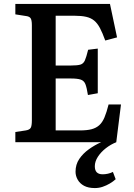

<svg xmlns="http://www.w3.org/2000/svg" viewBox="-20 -723 682 976"><path d="M462 233Q429 233 407.5 221.5Q386 210 375 190.5Q364 171 364 150Q364 113 383 85Q402 57 432 35.5Q462 14 494 0H58V-52L111 -60Q130 -63 136 -73Q142 -83 142 -112V-595Q142 -621 135.5 -630.5Q129 -640 109 -642L58 -650V-703H539L575 -533L515 -517Q501 -556 488 -580.5Q475 -605 458.5 -618.5Q442 -632 418 -637.5Q394 -643 359 -643H263V-390H341Q373 -390 388.5 -394.5Q404 -399 411.5 -416Q419 -433 428 -470L477 -476V-249L427 -240Q421 -278 414 -295.5Q407 -313 390 -318.5Q373 -324 341 -324H263V-60H386Q422 -60 445 -66Q468 -72 484 -86Q500 -100 511 -126Q522 -152 532 -192H595L571 0Q543 11 518 30.5Q493 50 477.5 74Q462 98 462 122Q462 143 472 153Q482 163 502 163Q515 163 528.5 160Q542 157 554 151L568 188Q555 200 538 210Q521 220 502 226.5Q483 233 462 233Z"/></svg>

Font: Literata 18pt Medium
Style: Regular
Weight: 500
Designer: Latin by Veronika Burian and Jose Scaglione. Greek by Irene Vlachou. Cyrillic by Vera Evstafieva.
Foundry: TypeTogether
Version: Version 3.103;gftools[0.9.29]